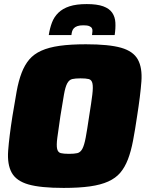

<svg xmlns="http://www.w3.org/2000/svg" viewBox="-20 -913 735 941"><path d="M15 0ZM292 8Q179 8 119.5 -9Q60 -26 37.5 -66.5Q15 -107 20 -174.5Q25 -242 41 -344Q52 -412 61.5 -464.5Q71 -517 86 -556Q101 -595 123.5 -621.5Q146 -648 182.5 -664.5Q219 -681 272.5 -688.5Q326 -696 401 -696Q514 -696 573.5 -679Q633 -662 655.5 -621.5Q678 -581 673 -513.5Q668 -446 652 -344Q642 -276 632 -223.5Q622 -171 607 -132Q592 -93 569.5 -66.5Q547 -40 510.5 -23.5Q474 -7 420.5 0.5Q367 8 292 8ZM318 -159Q344 -159 359 -162.5Q374 -166 383.5 -183.5Q393 -201 400 -238.5Q407 -276 417 -344Q428 -412 432.5 -449.5Q437 -487 433 -504.5Q429 -522 415 -525.5Q401 -529 375 -529Q349 -529 334 -525.5Q319 -522 309.5 -504.5Q300 -487 293.5 -449.5Q287 -412 276 -344Q266 -276 261 -238.5Q256 -201 260 -183.5Q264 -166 278 -162.5Q292 -159 318 -159ZM219 -741Q224 -774 234.5 -802Q245 -830 266 -850.5Q287 -871 320.5 -882Q354 -893 405 -893Q456 -893 486 -882Q516 -871 530 -850.5Q544 -830 545.5 -802Q547 -774 542 -741H431Q432 -751 433 -759.5Q434 -768 430.5 -774.5Q427 -781 417.5 -785Q408 -789 389 -789Q370 -789 359 -785Q348 -781 342 -774.5Q336 -768 333.5 -759.5Q331 -751 330 -741Z"/></svg>

Font: Azeri Sans Black
Style: Italic
Weight: 900
Designer: Hector Gatti & Omnibus-Type (original fonts) / Cristiano Sobral (main changes and remastering)
Foundry: Omnibus-Type
Version: Version 0.07;August 21, 2020;FontCreator 13.0.0.2681 64-bit;